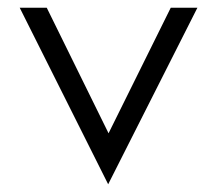

<svg xmlns="http://www.w3.org/2000/svg" viewBox="-20 -471 566 497"><path d="M260 6 491 -451H422L261 -126L101 -451H31Z"/></svg>

Font: Charger Pro
Style: LitNar
Weight: 300
Designer: Jasper
Foundry: Cannot Into Space Fonts
Version: Version 1.09